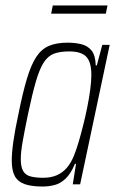

<svg xmlns="http://www.w3.org/2000/svg" viewBox="-20 -674 425 702"><path d="M136 8Q96 8 71 -0.5Q46 -9 34.5 -29.5Q23 -50 23 -87Q23 -116 29 -158Q35 -200 47 -255Q63 -335 78.5 -386.5Q94 -438 113 -466.5Q132 -495 159.5 -506.5Q187 -518 227 -518Q254 -518 277 -512.5Q300 -507 314.5 -489.5Q329 -472 330 -435H334L354 -510H381L273 0H246L258 -75H254Q239 -39 220 -21Q201 -3 179.5 2.5Q158 8 136 8ZM138 -24Q166 -24 187 -33Q208 -42 223.5 -59.5Q239 -77 250 -104Q258 -123 266.5 -151.5Q275 -180 283.5 -213.5Q292 -247 299 -281.5Q306 -316 310 -347Q314 -378 314 -400Q314 -447 295.5 -466.5Q277 -486 233 -486Q200 -486 178 -478Q156 -470 140.5 -446.5Q125 -423 111.5 -377Q98 -331 82 -255Q70 -197 63 -157.5Q56 -118 56 -92Q56 -64 64.5 -49Q73 -34 91.5 -29Q110 -24 138 -24ZM167 -624 173 -654H373L367 -624Z"/></svg>

Font: Saira Condensed Thin
Style: Italic
Weight: 250
Width: 3
Italic angle: -12°
Designer: Hector Gatti with collaboration of the Omnibus-Type team
Foundry: Omnibus-Type
Version: Version 1.101